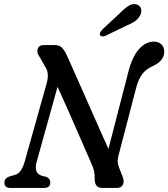

<svg xmlns="http://www.w3.org/2000/svg" viewBox="-20 -921 825 941"><path d="M159 -125.5Q153 -102.5 157.5 -85Q162 -67.5 184.5 -59.5L206 -54.5Q226.5 -46.5 226.5 -27Q226.5 0 196.5 0H31.5Q1.5 0 1.5 -26.5Q2 -48 27 -56.5L52 -63.5Q70 -68 82 -85.8Q94 -103.5 101 -129L208.5 -512Q223 -563.5 201.5 -594L173 -644Q159 -662 164.8 -681Q170.5 -700 194.5 -700H248.5Q272 -700 284.2 -686.8Q296.5 -673.5 308 -649Q319 -624.5 337.2 -583.5Q355.5 -542.5 378 -491.8Q400.5 -441 424.2 -387.2Q448 -333.5 470.5 -282.8Q493 -232 511.5 -191.5L609.5 -570.5Q628 -642.5 660.8 -679.8Q693.5 -717 734.5 -717Q756 -717 770.5 -704Q785 -691 785 -667Q784.5 -623 730.5 -598Q697 -583.5 677.8 -558.8Q658.5 -534 647 -489.5L561 -159.5Q556.5 -143 556.8 -129.8Q557 -116.5 563.5 -100L581.5 -53.5Q590 -31.5 582.2 -15.8Q574.5 0 554.5 0H480.5Q443.5 0 444 -45.5Q444.5 -66 440.8 -82.8Q437 -99.5 428 -119Q417 -144 398.5 -186.8Q380 -229.5 357 -282.2Q334 -335 309.5 -390.2Q285 -445.5 262 -495.5ZM565 -854Q589 -879 609.5 -892Q630 -905 650.5 -899Q667.5 -893.5 671.5 -877.2Q675.5 -861 666 -844.5Q656.5 -827 640.5 -816.2Q624.5 -805.5 599 -795L496 -745Q488 -742 480.8 -742.8Q473.5 -743.5 470.5 -749Q467.5 -755 471.5 -762.2Q475.5 -769.5 482 -777Z"/></svg>

Font: Fraunces 72pt SuperSoft
Style: Italic
Weight: 400
Italic angle: -16°
Version: Version 1.000;[b76b70a41]